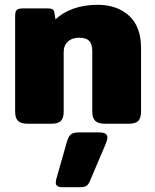

<svg xmlns="http://www.w3.org/2000/svg" viewBox="-20 -515 645 799"><path d="M43 -50V-449Q43 -467 49.5 -473.5Q56 -480 77 -480H180Q192 -480 198.5 -476.5Q205 -473 206 -464L211 -434Q239 -462 284.5 -478.5Q330 -495 386 -495Q467 -495 517 -449.5Q567 -404 567 -315V-50Q567 -24 555.5 -12Q544 0 515 0H418Q389 0 376.5 -12Q364 -24 364 -50V-302Q364 -332 351 -345Q338 -358 310 -358Q280 -358 262.5 -342Q245 -326 245 -298V-50Q245 -24 233.5 -12Q222 0 193 0H96Q67 0 55 -12Q43 -24 43 -50ZM212 244Q212 241 214 231L259 73Q266 51 276 43.5Q286 36 309 36H389Q409 36 418 41Q427 46 427 57Q427 67 419 86L353 241Q348 253 339.5 258.5Q331 264 314 264H238Q212 264 212 244Z"/></svg>

Font: Mitr SemiBold
Style: Regular
Weight: 600
Designer: Thanarat Vachiruckul
Foundry: Cadson Demak
Version: Version 1.003